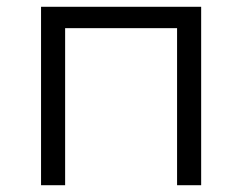

<svg xmlns="http://www.w3.org/2000/svg" viewBox="-20 -546 714 566"><path d="M573 -526V0H502V-463H172V0H101V-526Z"/></svg>

Font: APTA Sans Regular
Style: Regular
Weight: 400
Version: Version 7.200